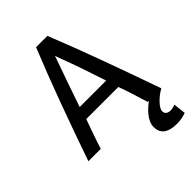

<svg xmlns="http://www.w3.org/2000/svg" viewBox="-261 -807 1139 1139"><g transform="rotate(-45 309.0 -237.5)"><path d="M535 219C451 219 420 185 420 135C420 79 473 31 520 -3H613V5C571 28 522 75 522 104C522 127 540 136 562 136C573 136 587 133 601 127L610 205C589 213 559 219 535 219ZM615 4H501C473 -86 454 -147 440 -182H171C148 -117 125 -55 107 4H3C95 -260 174 -478 262 -694H357C444 -477 522 -260 615 4ZM416 -260C384 -357 351 -455 318 -542L303 -584H307L292 -541C260 -452 227 -357 194 -260Z"/></g></svg>

Font: Repo Medium
Style: Regular
Weight: 500
Designer: Stefan Peev
Foundry: Context Ltd
Version: Version 1.502